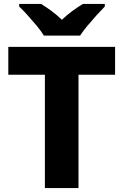

<svg xmlns="http://www.w3.org/2000/svg" viewBox="-20 -951 625 971"><path d="M377 0H207V-573H22V-714H562V-573H377ZM202 -771Q188 -794 165.5 -821Q143 -848 119.5 -874Q96 -900 77 -918V-931H188Q214 -915 240.5 -895.5Q267 -876 293 -851Q319 -876 346 -895.5Q373 -915 399 -931H510V-918Q492 -900 468.5 -874Q445 -848 422.5 -821Q400 -794 385 -771Z"/></svg>

Font: Noto Sans Armenian ExtraBold
Style: Regular
Weight: 800
Version: Version 2.007